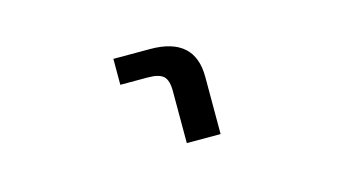

<svg xmlns="http://www.w3.org/2000/svg" viewBox="-50 -670 1099 622"><g transform="rotate(-15 500.0 -359.5)"><path d="M354.5 -435.5V-522.5H477.5Q627.9 -522.5 627 -387.7V-197.3H513.7V-372.1Q513.7 -408.2 499 -421.9Q484.4 -435.5 446.3 -435.5Z"/></g></svg>

Font: Gen Shin Gothic Monospace Medium
Style: Regular
Weight: 500
Designer: [Source Han Sans]
Ryoko NISHIZUKA  (kana & ideographs); Paul D. Hunt (Latin, Greek & Cyrillic); Wenlong ZHANG  (bopomofo
Version: Version 1.002.20150607